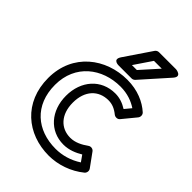

<svg xmlns="http://www.w3.org/2000/svg" viewBox="-225 -850 992 992"><g transform="rotate(45 271.0 -353.5)"><path d="M80 -245C80 -393 193 -478 326 -478C378 -478 418 -462 448 -442L419 -407C392 -424 364 -434 332 -434C230 -434 160 -355 160 -245C160 -136 229 -57 329 -57C370 -57 406 -73 434 -90L458 -56C414 -27 364 -13 316 -13C180 -13 80 -96 80 -245ZM30 -245C30 -68 157 37 316 37C383 37 454 13 509 -32C518 -40 521 -55 513 -66L460 -139C452 -150 436 -152 425 -144C397 -124 365 -107 329 -107C260 -107 210 -158 210 -245C210 -333 260 -384 332 -384C359 -384 382 -375 408 -354C417 -347 434 -346 443 -357L503 -430C511 -440 511 -456 501 -465C461 -501 402 -528 326 -528C171 -528 30 -425 30 -245ZM411 -694 325 -598H289L354 -694ZM485 -702C518 -739 466 -744 466 -744H341C333 -744 325 -740 320 -733L221 -587C194 -547 242 -548 242 -548H337C343 -548 350 -551 355 -556Z"/></g></svg>

Font: Falling Sky
Style: ExtOu
Weight: 400
Designer: Paul D. Hunt
Foundry: Adobe Systems Incorporated
Version: Version 1.02